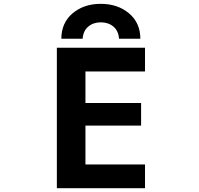

<svg xmlns="http://www.w3.org/2000/svg" viewBox="-20 -982 1040 1004"><path d="M717.8 -325.2H426.8V-122.1H738.3V2H277.3V-732.4H738.3V-608.4H426.8V-443.4H717.8ZM713.9 -779.3H602.5Q599.6 -820.3 573.2 -842.8Q546.9 -865.2 507.3 -865.2Q467.8 -865.2 441.4 -842.8Q415 -820.3 412.1 -779.3H300.8Q300.8 -862.3 359.4 -912.1Q418 -961.9 506.8 -961.9Q595.7 -961.9 654.8 -912.1Q713.9 -862.3 713.9 -779.3Z"/></svg>

Font: GenEi Gothic M Regular
Style: Bold
Weight: 700
Designer: o_tamon (Modified); [Source Han Sans]
Ryoko NISHIZUKA  (kana & ideographs); Paul D. Hunt (Latin, Greek & Cyrillic); Wenl
Version: Version 1.1a;Original Version 1.004